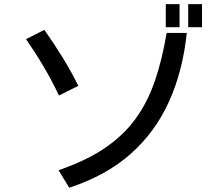

<svg xmlns="http://www.w3.org/2000/svg" viewBox="-20 -838 1040 911"><path d="M766.6 -709V-818.4H832V-709ZM873 -709V-818.4H938.5V-709ZM259.8 -384.8Q226.6 -455.1 187 -522Q147.5 -588.9 103.5 -652.3L190.4 -696.3Q235.4 -632.8 276.4 -566.4Q317.4 -500 351.6 -430.7ZM308.6 52.7 257.8 -30.3Q385.7 -74.2 474.1 -133.3Q562.5 -192.4 620.6 -271Q678.7 -349.6 713.9 -451.2Q749 -552.7 770.5 -681.6H866.2Q847.7 -502.9 782.7 -357.9Q717.8 -212.9 601.1 -108.9Q484.4 -4.9 308.6 52.7Z"/></svg>

Font: Kosugi
Style: Regular
Weight: 400
Version: Version 4.002